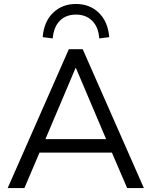

<svg xmlns="http://www.w3.org/2000/svg" viewBox="-20 -955 769 975"><path d="M19 0 329.5 -705H400.1L710.6 0H625.7L539.1 -201.2L578.8 -180H149.3L189.6 -201.2L104 0ZM363.6 -609.5 202.9 -230.3 179 -248.6H549.1L526.7 -230.3L365.6 -609.5ZM247.7 -760 196.8 -766.3Q202.9 -844.8 249.2 -889.8Q295.5 -934.8 365.6 -934.8Q436.2 -934.8 482.2 -889.8Q528.3 -844.8 534.8 -766.3L483.9 -760Q479.9 -818 448.1 -849.4Q416.2 -880.9 365.6 -880.9Q314.5 -880.9 283.6 -849.4Q252.7 -818 247.7 -760Z"/></svg>

Font: Nunito Sans 12pt ExtraLight
Style: Regular
Weight: 200
Version: Version 3.101;gftools[0.9.27]